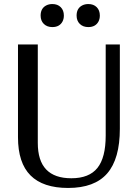

<svg xmlns="http://www.w3.org/2000/svg" viewBox="-20 -920 682 950"><path d="M317 10Q193 10 131 -52Q69 -114 69 -241V-700H167V-213Q167 -125 208.5 -81.5Q250 -38 333 -38Q421 -38 462 -89Q503 -140 503 -249V-700H573V-283Q573 -134 510.5 -62Q448 10 317 10ZM417 -786Q391 -786 375 -801.5Q359 -817 359 -843Q359 -861 366 -873.5Q373 -886 386.5 -893Q400 -900 417 -900Q443 -900 458.5 -884.5Q474 -869 474 -843Q474 -826 467 -813Q460 -800 447.5 -793Q435 -786 417 -786ZM239 -786Q213 -786 197 -801.5Q181 -817 181 -843Q181 -861 188 -873.5Q195 -886 208.5 -893Q222 -900 239 -900Q265 -900 280.5 -884.5Q296 -869 296 -843Q296 -826 289 -813Q282 -800 269.5 -793Q257 -786 239 -786Z"/></svg>

Font: Sutasoma
Style: Regular
Weight: 400
Designer: Izhar Fathurrohim, Akbar Rohmanto, Arusyal Khofiqoini
Foundry: Kiwari Kolektiv
Version: Version 1.102